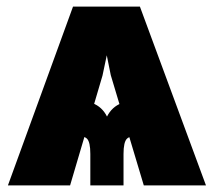

<svg xmlns="http://www.w3.org/2000/svg" viewBox="-20 -559 645 579"><path d="M413.6 0 314 -332.5 272.5 -539.1H401.9L601.1 0ZM252.4 0V-94.7Q252.4 -130.9 242.2 -140.9Q231.9 -150.9 197.3 -150.9V-259.3Q229.5 -259.3 258.8 -248Q288.1 -236.8 302.7 -207.5Q317.4 -236.8 346.7 -248Q376 -259.3 408.2 -259.3V-150.9Q373.5 -150.9 363 -140.9Q352.5 -130.9 352.5 -94.7V0ZM3.9 0 200.2 -539.1H333L289.1 -331.1L191.4 0Z"/></svg>

Font: Inter 18pt Black
Style: Regular
Weight: 900
Designer: Rasmus Andersson
Foundry: rsms
Version: Version 4.001;git-66647c0bb